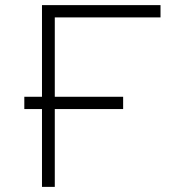

<svg xmlns="http://www.w3.org/2000/svg" viewBox="-20 -730 674 750"><path d="M194 -304V0H144V-304H75V-352H144V-710H607V-662H194V-352H461V-304Z"/></svg>

Font: Geist ExtLt
Style: Regular
Weight: 400
Designer: Basement.studio, Andrés Briganti, Mateo Zaragoza
Foundry: Basement.studio, Vercel, Andrés Briganti, Guido Ferreyra, Mateo Zaragoza
Version: Version 1.401